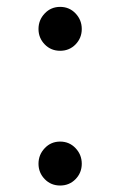

<svg xmlns="http://www.w3.org/2000/svg" viewBox="-20 -540 358 572"><path d="M159.2 -118.2Q186.5 -118.2 205.1 -98.6Q223.6 -79.1 223.6 -52.2Q223.6 -25.4 205.1 -6.3Q186.5 12.7 159.2 12.7Q131.8 12.7 113.3 -6.3Q94.7 -25.4 94.7 -52.2Q94.7 -79.1 113.3 -98.6Q131.8 -118.2 159.2 -118.2ZM159.2 -519.5Q186.5 -519.5 205.1 -500Q223.6 -480.5 223.6 -453.6Q223.6 -426.8 205.1 -407.7Q186.5 -388.7 159.2 -388.7Q131.8 -388.7 113.3 -407.7Q94.7 -426.8 94.7 -453.6Q94.7 -480.5 113.3 -500Q131.8 -519.5 159.2 -519.5Z"/></svg>

Font: Bpmf GenYo Min R
Style: R
Weight: 400
Foundry: But Ko
Version: Version 1.320